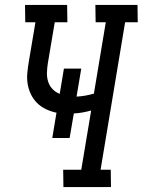

<svg xmlns="http://www.w3.org/2000/svg" viewBox="-20 -755 576 775"><path d="M236 0 235 -70H308L348 -309Q330 -304 313 -301Q296 -298 278 -297L261 -198H191L208 -300Q185 -305 165 -314.5Q145 -324 129.5 -339.5Q114 -355 104.5 -375Q95 -395 91.5 -417Q88 -439 90.5 -463Q93 -487 97 -510L123 -665H82L81 -735H251L252 -665H201L173 -499Q170 -480 169.5 -461Q169 -442 174.5 -425Q180 -408 192 -395.5Q204 -383 221 -376L238 -478H308L289 -365Q307 -366 324 -369Q341 -372 359 -377L407 -665H366L365 -735H535L536 -665H485L386 -70H427L428 0Z"/></svg>

Font: Iosevka Curly Slab
Style: Italic
Weight: 400
Italic angle: -9°
Monospace: yes
Designer: Belleve Invis
Foundry: Belleve Invis
Version: Version 22.1.2; ttfautohint (v1.8.4)